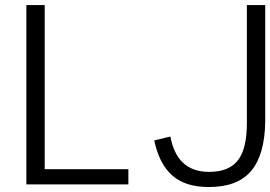

<svg xmlns="http://www.w3.org/2000/svg" viewBox="-20 -731 1071 761"><path d="M84.5 0V-710.9H157.2V-60.5H488.8V0ZM655.3 -189.9Q661.6 -156.7 673.6 -130.9Q685.5 -105 704.3 -86.9Q723.1 -68.8 749 -59.3Q774.9 -49.8 808.6 -49.8Q849.6 -49.8 878.2 -61.8Q906.7 -73.7 924.6 -97.9Q942.4 -122.1 950.4 -158.4Q958.5 -194.8 958.5 -243.7V-710.9H1031.2V-248Q1029.3 -118.2 975.8 -54Q922.4 10.3 808.1 10.3Q761.7 10.3 726.1 -0.7Q690.4 -11.7 664.1 -34.4Q637.7 -57.1 619.6 -91.8Q601.6 -126.5 591.3 -174.3Z"/></svg>

Font: Ride Light
Style: Regular
Weight: 300
Version: Version 3.000